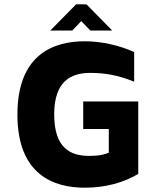

<svg xmlns="http://www.w3.org/2000/svg" viewBox="-20 -866 737 893"><path d="M367 -394V-266H486V-156C454 -142 420 -141 394 -141C309 -141 232 -176 232 -334C232 -491 313 -527 400 -527C465 -527 528 -517 604 -486V-624C535 -655 453 -674 374 -674C231 -674 61 -615 61 -333C61 -52 231 7 374 7C472 7 555 -17 623 -57V-394ZM382 -846H334L214 -724H316L358 -768L400 -724H502Z"/></svg>

Font: Maven Pro
Style: Black
Weight: 900
Designer: Joe Prince
Foundry: Joe Prince
Version: Version 1.003